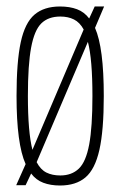

<svg xmlns="http://www.w3.org/2000/svg" viewBox="-20 -562 372 592"><path d="M30 9 59 -56Q31 -118 31 -266Q31 -372 44 -432Q57 -492 86.5 -517Q116 -542 165 -542Q195 -542 217.5 -533.5Q240 -525 255 -505L272 -542H301L273 -476Q300 -415 300 -266Q300 -160 286.5 -100Q273 -40 243.5 -15Q214 10 165 10Q136 10 113.5 1.5Q91 -7 76 -27L59 9ZM66 -266Q66 -155 80 -100L238 -471Q226 -493 208 -502Q190 -511 166 -511Q129 -511 107.5 -490Q86 -469 76 -415.5Q66 -362 66 -266ZM166 -21Q201 -21 223 -42Q245 -63 255 -116.5Q265 -170 265 -266Q265 -379 251 -433L93 -62Q105 -39 123 -30Q141 -21 166 -21Z"/></svg>

Font: Georama Condensed ExtraLight
Style: Regular
Weight: 200
Width: 3
Designer: Jean-Baptiste Levee
Foundry: Production Type
Version: Version 1.000